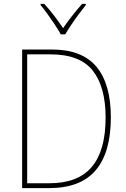

<svg xmlns="http://www.w3.org/2000/svg" viewBox="-20 -969 651 989"><path d="M551 -364Q551 -184 473 -92Q395 0 232 0H94V-714H247Q403 -714 477 -625Q551 -536 551 -364ZM524 -363Q524 -521 458 -605Q392 -689 240 -689H120V-25H233Q382 -25 453 -109.5Q524 -194 524 -363ZM293 -792Q281 -814 262.5 -842Q244 -870 224.5 -897Q205 -924 189 -943V-949H208Q233 -922 259 -888Q285 -854 305 -824Q348 -887 403 -949H422V-943Q405 -922 385 -895Q365 -868 347 -841Q329 -814 316 -792Z"/></svg>

Font: Noto Sans Tamil SemiCondensed Thin
Style: Regular
Weight: 100
Width: 4
Designer: Jelle Bosma - Monotype Design Team
Foundry: Monotype Imaging Inc.
Version: Version 2.004; ttfautohint (v1.8.4.7-5d5b)